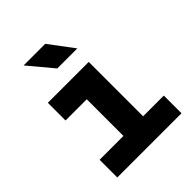

<svg xmlns="http://www.w3.org/2000/svg" viewBox="-218 -910 1036 1036"><g transform="rotate(-45 300.0 -392.5)"><path d="M257 -645H410L305 -785H140ZM70 0H560V-135H402V-550H90V-415H252V-135H70Z"/></g></svg>

Font: JetBrains Mono ExtraBold
Style: Regular
Weight: 800
Monospace: yes
Designer: Philipp Nurullin, Konstantin Bulenkov
Foundry: JetBrains
Version: Version 2.305